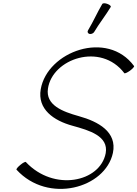

<svg xmlns="http://www.w3.org/2000/svg" viewBox="-20 -1154 856 1197"><path d="M566 -953C598 -1007 638 -1057 670 -1110C674 -1115 665 -1124 651 -1129C637 -1135 622 -1135 618 -1130C586 -1076 562 -1020 530 -967C523 -958 526 -947 536 -943C546 -940 559 -944 566 -953ZM83 -96C280 119 637 20 684 -201C711 -331 594 -396 471 -430C371 -458 263 -498 279 -602C306 -788 608 -892 755 -698C757 -694 773 -701 790 -713C806 -725 818 -738 816 -742C649 -970 275 -833 234 -598C212 -473 315 -402 432 -370C537 -341 658 -306 639 -199C605 -19 316 43 141 -144C139 -147 123 -140 107 -126C91 -113 80 -100 83 -96Z"/></svg>

Font: Nupuram ExtraLight Oblique
Style: Regular
Weight: 200
Designer: Santhosh Thottingal (santhosh.thottingal@gmail.com)
Foundry: SMC
Version: Version 1.000